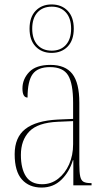

<svg xmlns="http://www.w3.org/2000/svg" viewBox="-20 -834 475 864"><path d="M167 10Q111 10 78.5 -26.5Q46 -63 46 -140Q46 -216 94 -253.5Q142 -291 240 -296L309 -299V-371Q309 -458 286.5 -495Q264 -532 205 -532Q150 -532 127 -500.5Q104 -469 104 -395Q81 -395 81 -436Q81 -478 111.5 -510Q142 -542 207 -542Q274 -542 305.5 -501.5Q337 -461 337 -372V-95Q337 -58 341 -40Q345 -22 356 -16Q367 -10 388 -10H392V0H310V-113H308Q292 -60 256 -25Q220 10 167 10ZM170 -5Q210 -5 241.5 -29.5Q273 -54 291 -94.5Q309 -135 309 -185V-289L240 -286Q150 -282 112 -242.5Q74 -203 74 -137Q74 -75 97 -40Q120 -5 170 -5ZM212 -596Q168 -596 140.5 -624.5Q113 -653 113 -705Q113 -757 140.5 -785.5Q168 -814 212 -814Q257 -814 284.5 -785.5Q312 -757 312 -705Q312 -653 284.5 -624.5Q257 -596 212 -596ZM213 -606Q253 -606 276.5 -632Q300 -658 300 -705Q300 -752 276.5 -778Q253 -804 213 -804Q172 -804 148.5 -778Q125 -752 125 -705Q125 -658 148.5 -632Q172 -606 213 -606Z"/></svg>

Font: Noto Serif Display Condensed Thin
Style: Regular
Weight: 100
Width: 3
Designer: Monotype Design Team
Foundry: Monotype Imaging Inc.
Version: Version 2.009